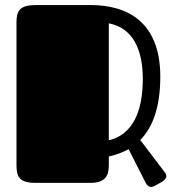

<svg xmlns="http://www.w3.org/2000/svg" viewBox="-20 -721 686 757"><path d="M555 1C561 12 568 16 576 16C581 16 586 14 590 12L620 -5C627 -10 636 -17 636 -27C636 -31 634 -35 631 -40L533 -169C580 -217 612 -294 612 -419C612 -637 479 -701 338 -701H120C58 -701 45 -678 45 -633V-68C45 -23 58 0 120 0H336C393 0 409 -26 409 -68V-104C436 -110 462 -119 487 -133ZM543 -410C543 -281 503 -190 409 -168V-629C503 -611 543 -527 543 -410Z"/></svg>

Font: Fascinate
Style: Regular
Weight: 900
Designer: Astigmatic (AOETI)
Foundry: Astigmatic (AOETI)
Version: Version 1.000